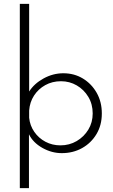

<svg xmlns="http://www.w3.org/2000/svg" viewBox="-20 -780 584 988"><path d="M298 8Q246 8 198 -19Q150 -46 129 -89V188H82V-760H130V-309Q156 -350 204.5 -376.5Q253 -403 306 -403Q362 -403 406.5 -376Q451 -349 477.5 -302.5Q504 -256 504 -196Q504 -136 476.5 -90Q449 -44 402.5 -18Q356 8 298 8ZM291 -32Q337 -32 374.5 -54Q412 -76 434.5 -113Q457 -150 457 -196Q457 -244 434.5 -281.5Q412 -319 375 -340.5Q338 -362 294 -362Q249 -362 213 -342Q177 -322 155 -288Q133 -254 130 -211V-174Q134 -134 156.5 -101.5Q179 -69 214 -50.5Q249 -32 291 -32Z"/></svg>

Font: Synthetic Light
Style: Regular
Weight: 300
Designer: Santiago Orozco
Foundry: Typemade
Version: Version 2.000; ttfautohint (v1.8.4.7-5d5b)